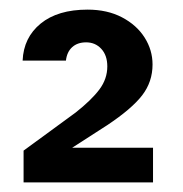

<svg xmlns="http://www.w3.org/2000/svg" viewBox="-20 -731 380 399"><path d="M298 -424V-352H29V-418L137 -497Q170 -523 186.5 -545Q203 -567 203 -593Q203 -616 190.5 -629.5Q178 -643 159 -643Q141 -643 130 -633Q119 -623 117 -605H27Q29 -653 64.5 -682Q100 -711 162 -711Q203 -711 233.5 -695Q264 -679 280.5 -653Q297 -627 297 -597Q297 -561 275.5 -533Q254 -505 203 -471L130 -424Z"/></svg>

Font: MSTAGE Medium
Style: Regular
Weight: 500
Designer: Ninad Kale (Devanagari), Jonny Pinhorn (Latin)
Foundry: Indian Type Foundry
Version: 4.004